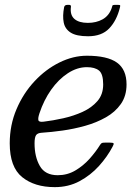

<svg xmlns="http://www.w3.org/2000/svg" viewBox="-20 -759 570 789"><path d="M342 -610Q294 -610 270.5 -625Q247 -640 241.8 -666.8Q236.5 -693.5 243.5 -729.5Q245.5 -739 257 -739H264Q272.5 -739 271.5 -731Q267 -697.5 285.8 -681.2Q304.5 -665 341 -665Q375.5 -665 401.5 -679.5Q427.5 -694 438.5 -724.5Q441 -731.5 441.8 -735.2Q442.5 -739 451.5 -739H465Q473 -739 473.8 -736.8Q474.5 -734.5 472.5 -727Q459.5 -674.5 428.8 -642.2Q398 -610 342 -610ZM20 -170Q20 -245 47.8 -310.2Q75.5 -375.5 121.8 -425Q168 -474.5 224.2 -502.2Q280.5 -530 337 -530Q421 -530 460.5 -501.8Q500 -473.5 500 -412Q500 -365 476.8 -331.8Q453.5 -298.5 415 -276.8Q376.5 -255 330 -242Q283.5 -229 237 -222.5Q190.5 -216 151.5 -213.5Q134 -212.5 128 -203.2Q122 -194 122 -170Q122 -114.5 143.8 -76.8Q165.5 -39 217 -39Q256.5 -39 289.2 -58.2Q322 -77.5 347.8 -106.2Q373.5 -135 391.5 -164Q395.5 -170.5 399.8 -171.8Q404 -173 415 -173H429.5Q444 -173 446.5 -170.2Q449 -167.5 442.5 -156Q421 -115 386.8 -77Q352.5 -39 307 -14.5Q261.5 10 205 10Q122 10 71 -31.2Q20 -72.5 20 -170ZM159.5 -259Q197.5 -263.5 240 -273Q282.5 -282.5 319.8 -299.5Q357 -316.5 380.5 -343.8Q404 -371 404 -412Q404 -455 387 -469Q370 -483 337 -483Q297 -483 258.8 -458Q220.5 -433 190.2 -390.2Q160 -347.5 142 -293Q135.5 -273.5 137.8 -265Q140 -256.5 159.5 -259Z"/></svg>

Font: Besley*
Style: Italic
Weight: 400
Italic angle: -13°
Designer: Owen Earl
Foundry: indestructible type*
Version: Version 2.000; ttfautohint (v1.8.3)